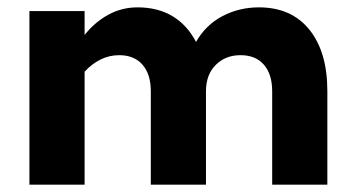

<svg xmlns="http://www.w3.org/2000/svg" viewBox="-20 -502 960 522"><path d="M634 -352Q593 -352 566.5 -325.5Q540 -299 540 -254V0H390V-254Q390 -300 367.5 -326Q345 -352 304 -352Q277 -352 253 -340Q229 -328 210 -307V0H60V-472H210V-407Q238 -442 274.5 -462Q311 -482 354 -482Q409 -482 449 -458Q489 -434 513 -388Q539 -434 584.5 -458Q630 -482 684 -482Q772 -482 821 -421.5Q870 -361 870 -254V0H720V-254Q720 -300 697.5 -326Q675 -352 634 -352Z"/></svg>

Font: Madhuban Bold
Style: Regular
Weight: 700
Designer: jaikishan Patel
Foundry: MagicType
Version: Version 1.000